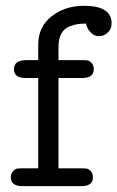

<svg xmlns="http://www.w3.org/2000/svg" viewBox="-20 -637 402 657"><path d="M17.1 -29.8Q17.1 -43.9 24.7 -51.5Q32.2 -59.1 38.6 -60.1Q44.9 -61 57.1 -61H110.8V-370.1H67.9Q27.8 -370.1 27.8 -399.9Q27.8 -430.7 68.8 -431.2H110.8V-483.9Q110.8 -545.9 157 -581.5Q203.1 -617.2 267.1 -617.2Q362.3 -617.2 361.8 -557.1Q361.8 -537.1 348.4 -525.1Q335 -513.2 319.1 -513.2Q303.2 -513.2 292.7 -523.7Q282.2 -534.2 278.6 -543Q274.9 -551.8 274.9 -556.2Q257.8 -556.2 246.8 -554.7Q235.8 -553.2 218 -546.6Q200.2 -540 190.2 -522.5Q180.2 -504.9 180.2 -478V-431.2H261.2Q273.4 -431.2 279.8 -430.2Q286.1 -429.2 293.5 -421.6Q300.8 -414.1 300.8 -399.9Q300.8 -370.1 261.2 -370.1H180.2V-61H257.8Q270 -61 276.6 -60.1Q283.2 -59.1 290.5 -51.5Q297.9 -43.9 297.9 -29.8Q297.9 0 257.8 0H57.1Q17.1 0 17.1 -29.8Z"/></svg>

Font: CMU Typewriter Text Variable Width
Style: Medium
Weight: 500
Version: Version 0.7.0